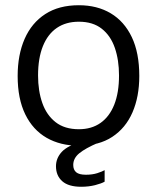

<svg xmlns="http://www.w3.org/2000/svg" viewBox="-20 -547 600 734"><path d="M281 10Q211 10 158.2 -20.2Q105.5 -50.5 76.5 -110Q47.5 -169.5 47.5 -256.5Q47.5 -337.5 74.2 -398.5Q101 -459.5 153 -493.2Q205 -527 281.5 -527Q351.5 -527 403.2 -496.2Q455 -465.5 483.8 -405.2Q512.5 -345 512.5 -256.5Q512.5 -177.5 486.5 -117.5Q460.5 -57.5 409.2 -23.8Q358 10 281 10ZM281.5 -53Q330 -53 364.2 -77Q398.5 -101 416.8 -147Q435 -193 435 -258.5Q435 -317.5 419 -364Q403 -410.5 369 -437.2Q335 -464 281.5 -464Q232 -464 197.2 -440.2Q162.5 -416.5 144 -370.5Q125.5 -324.5 125.5 -258.5Q125.5 -199.5 141.8 -153.2Q158 -107 192.5 -80Q227 -53 281.5 -53ZM194 88.5Q194 58 215.8 34Q237.5 10 298 -8.5L356 -1.5Q306 20 283 39Q260 58 260 83.5Q260 102 271.2 111.5Q282.5 121 308.5 121Q333 121 351.8 115Q370.5 109 380 103.5V147.5Q368 154.5 343.5 160.8Q319 167 290.5 167Q242 167 218 145.8Q194 124.5 194 88.5Z"/></svg>

Font: Public Sans Light
Style: Regular
Weight: 300
Designer: The Public Sans Project Authors: Dan O. Williams and USWDS (Libre Franklin designed by Pablo Impallari and Rodrigo Fuenz
Version: Version 1.007